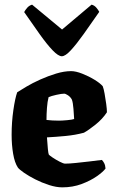

<svg xmlns="http://www.w3.org/2000/svg" viewBox="-20 -806 490 826"><path d="M248 0Q222 0 191 -10Q160 -20 131.5 -34.5Q103 -49 83 -63Q63 -77 57 -85Q43 -106 36.5 -144.5Q30 -183 30 -226Q30 -281 37.5 -332.5Q45 -384 54 -409Q68 -418 94 -433.5Q120 -449 153.5 -464Q187 -479 221.5 -489.5Q256 -500 286 -500Q306 -500 334 -489Q362 -478 386.5 -463Q411 -448 422 -435Q426 -425 430 -403Q434 -381 437 -358.5Q440 -336 440 -323Q421 -294 391 -270Q361 -246 341 -235Q304 -225 262 -221Q220 -217 182 -215Q184 -184 186 -164.5Q188 -145 190 -141Q192 -138 206 -128.5Q220 -119 236.5 -110.5Q253 -102 260 -102Q278 -102 306.5 -105Q335 -108 365.5 -111.5Q396 -115 418 -118Q423 -114 428 -104.5Q433 -95 434 -81Q424 -67 397 -48Q370 -29 331.5 -14.5Q293 0 248 0ZM234 -287Q247 -287 269 -289Q291 -291 299 -294Q298 -311 296 -338Q294 -365 289 -378Q283 -389 272.5 -396Q262 -403 256 -403Q245 -403 222.5 -398Q200 -393 189 -388Q184 -369 182 -341.5Q180 -314 180 -290Q204 -287 234 -287ZM246 -564Q231 -564 206.5 -589.5Q182 -615 151 -658.5Q120 -702 84 -754Q88 -762 96.5 -772Q105 -782 118 -786L247 -679L374 -786Q386 -783 394.5 -773Q403 -763 407 -755Q371 -703 340 -659.5Q309 -616 285 -590Q261 -564 246 -564Z"/></svg>

Font: Texturina 72pt Black
Style: Regular
Weight: 900
Designer: Guillermo Torres Carreño
Foundry: Omnibus-Type
Version: Version 1.002; ttfautohint (v1.8.3)